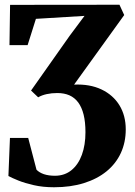

<svg xmlns="http://www.w3.org/2000/svg" viewBox="-20 -553 568 810"><path d="M208 237Q161 237 122.8 228.2Q84.5 219.5 57.2 208.5Q30 197.5 15.5 189.5L22 29H99L134 163Q145.5 175 165.2 181.8Q185 188.5 213 188.5Q253.5 188 282 164.5Q310.5 141 325.5 99.8Q340.5 58.5 340.5 5Q340.5 -38 332.8 -69.2Q325 -100.5 310 -120.8Q295 -141 273 -150.8Q251 -160.5 221.5 -160.5Q198 -160.5 177.2 -156Q156.5 -151.5 141 -142.5L111 -171L273.5 -401.5L336.5 -486L131.5 -473.5L96.5 -362.5H20L22.5 -532.5L484 -533L504 -489.5L292.5 -196Q358.5 -199 407.8 -175.8Q457 -152.5 483.8 -109Q510.5 -65.5 510.5 -7Q510.5 47.5 489.8 92.5Q469 137.5 429.5 169.8Q390 202 334 219.5Q278 237 208 237Z"/></svg>

Font: Merriweather 72pt ExtraBold
Style: Regular
Weight: 800
Version: Version 2.100